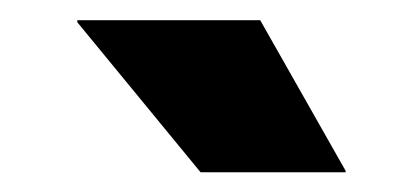

<svg xmlns="http://www.w3.org/2000/svg" viewBox="-20 -708 404 190"><path d="M237.5 -688 322 -539V-537.5H178.5L56.5 -686V-688Z"/></svg>

Font: Anek Gujarati Medium ExtraBold
Style: Regular
Weight: 800
Version: Version 1.003